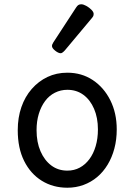

<svg xmlns="http://www.w3.org/2000/svg" viewBox="-20 -859 629 898"><path d="M295 19Q228 19 175.5 -13.5Q123 -46 93 -106Q63 -166 63 -250Q63 -309 80 -358Q97 -407 128.5 -443Q160 -479 202 -499Q244 -519 295 -519Q362 -519 414 -484.5Q466 -450 496 -390Q526 -330 526 -254Q526 -206 515 -164.5Q504 -123 483.5 -89Q463 -55 434.5 -31Q406 -7 370.5 6Q335 19 295 19ZM295 -61Q327 -61 353 -75Q379 -89 398 -114.5Q417 -140 427.5 -175.5Q438 -211 438 -254Q438 -308 420 -350Q402 -392 370 -415.5Q338 -439 295 -439Q264 -439 237 -425.5Q210 -412 191 -386.5Q172 -361 161.5 -326.5Q151 -292 151 -250Q151 -194 169.5 -151.5Q188 -109 220 -85Q252 -61 295 -61ZM264 -610Q253 -610 238 -622Q223 -634 223 -644Q223 -647 224 -650Q225 -653 229 -660L336 -824Q341 -832 346.5 -835.5Q352 -839 360 -839Q370 -839 383.5 -831.5Q397 -824 407.5 -813.5Q418 -803 418 -794Q418 -787 415.5 -782.5Q413 -778 406 -770L283 -623Q271 -610 264 -610Z"/></svg>

Font: Playwrite GB S
Style: Regular
Weight: 400
Designer: Veronika Burian, José Scaglione
Foundry: TypeTogether
Version: Version 1.000